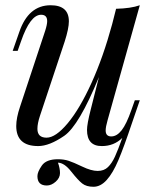

<svg xmlns="http://www.w3.org/2000/svg" viewBox="-20 -548 609 739"><path d="M372.1 14.2Q314.9 14.6 314.9 -47.9Q314.9 -70.3 329.1 -126L360.8 -251.5Q284.2 -64.5 227.1 -25.1Q169.9 14.2 127 14.2Q42.5 14.2 42.5 -63Q42.5 -94.2 57.1 -137.2L153.8 -429.2Q161.6 -453.6 161.6 -466.8Q161.6 -491.2 138.2 -491.2Q96.2 -491.2 61 -389.2L47.9 -352.1H28.8L54.2 -424.8Q89.4 -527.8 174.8 -527.8Q245.1 -527.8 245.1 -465.8Q245.1 -438.5 229 -388.2L133.8 -102.1Q124 -72.8 124 -52.2Q124 -18.1 159.2 -18.1Q194.3 -18.1 240.7 -73.7Q287.1 -129.4 332.3 -229Q377.4 -328.6 411.6 -454.6L426.8 -514.2Q483.9 -515.6 518.1 -527.8L394 -85Q386.7 -59.6 386.7 -45.9Q386.7 -22.9 408.2 -22.9Q429.7 -22.9 448.2 -46.6Q466.8 -70.3 485.8 -125L499 -162.1H518.1L488.8 -76.7Q457 18.1 435.8 68.1Q414.6 118.2 390.9 144.5Q367.2 170.9 339.8 170.9Q312.5 170.9 296.4 158.2Q280.3 145.5 253.9 112.1Q227.5 78.6 203.1 78.1Q210.9 99.6 210.9 118.2Q210.9 136.7 194.3 151.4Q177.7 166 160.2 166Q124 166 124 129.9Q124 113.8 140.9 89.4Q157.7 64.9 203.1 64.9Q225.6 64.9 243.9 70.8Q262.2 76.7 296.9 93.3Q331.5 109.9 356 109.9Q380.4 109.9 395.5 95.2Q410.6 80.6 422.4 54.9Q434.1 29.3 450.7 -17.1Q418.5 14.2 372.1 14.2Z"/></svg>

Font: PlayfairDisplay-Italic
Style: Italic
Weight: 400
Italic angle: -14°
Designer: Claus Eggers Sørensen
Foundry: Claus Eggers Sørensen
Version: Version 1.002;PS 001.002;hotconv 1.0.70;makeotf.lib2.5.58329